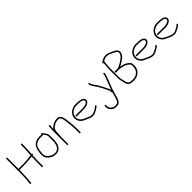

<svg xmlns="http://www.w3.org/2000/svg" viewBox="283 -2007 3495 3495"><g transform="rotate(-45 2030.0 -260.0)"><path d="M436 -594V-522C436 -514 435.7 -505.7 435 -497C431.3 -448.5 427.2 -394.8 425 -344V-336C359 -329.4 292.3 -323.3 222 -320H94V-602C94 -609.7 88 -616 80.5 -616C73 -616 66 -609.7 66 -602V-271C66 -250.3 65.7 -230.3 65 -211C63.4 -163.7 63.3 -112.6 58 -70C56.5 -46.1 50 -24.6 50 -3V20C50 27.9 56.1 34 64 34C71.9 34 78 27.9 78 20V-3C78 -6.3 78.3 -10.7 79 -16C84.9 -42.6 87.5 -73.7 89 -106C91.5 -158.3 94 -215.2 94 -271V-292H187C264.3 -292 336 -300.5 407 -306L423 -308V-304C422.3 -292 422 -279 422 -265C422 -238.1 419.4 -224.7 418 -199V-46C418 -38.3 424 -32 431.5 -32C439 -32 446 -38.3 446 -46V-198C447.5 -223.5 450 -238.1 450 -265C450 -278.3 450.3 -291 451 -303V-313H452L459 -314C476.7 -317.5 471.2 -345 453 -342V-343C455.7 -403 464 -462.9 464 -522V-594C464 -601.9 457.9 -608 450 -608C442.1 -608 436 -601.9 436 -594Z M928 -231C927.3 -235 927 -239 927 -243V-355C927 -384 914.3 -404.9 900 -421C884.8 -438.3 878.9 -455.8 862 -471L853 -479C842.7 -489.3 828.1 -479.4 830 -466H773C752 -466 728.1 -463.4 712 -458C668 -443.3 624.7 -420.7 608 -379C584.3 -331.7 570 -269.3 570 -199C570 -152.9 581.9 -123.1 605 -100C614.8 -90.2 622.4 -78.3 635 -72L647 -64C674.9 -44.1 705.1 -26 752 -26C761.3 -25.3 768.3 -25 773 -25H787C792.3 -25 798 -26 804 -28C848.5 -37.9 886 -73.1 903.5 -110.5C907.8 -119.8 915.8 -139 917 -151C918.4 -160.9 922 -173.5 922 -184C923.1 -193.1 928 -222.2 928 -231ZM894 -188C894 -186 893.3 -180.3 892 -171C885.4 -117.9 854.1 -75.3 811 -58C804.3 -56.9 794.3 -53 787 -53H773C768.3 -53 761.7 -53.3 753 -54C744.3 -54 738.3 -54.3 735 -55L723 -57C714.8 -59.7 695.5 -67.7 688 -71.5C673.3 -78.8 662.9 -89.4 648 -96C638.6 -101.7 633.1 -111.9 625 -120C606.9 -138.1 598 -162.9 598 -199.5C598 -207.8 598.3 -216.3 599 -225C604.3 -299.2 620.3 -384.6 675 -412C703.6 -426.3 730.7 -438 773 -438H832C838.7 -438 843.3 -441.7 846 -449C854.8 -440.2 858.8 -433.1 865 -422C877.7 -402.9 899 -386.9 899 -355V-243C899 -238.3 899.3 -233.7 900 -229C900 -220.6 894.8 -194.6 894 -188Z M1035 -474V-463C1035 -430.9 1028 -411.1 1028 -375C1027.3 -361.7 1027 -348 1027 -334V6C1027 8 1031.7 8.3 1041 7C1050.3 8.3 1055 8 1055 6V-163C1055 -189.3 1056.4 -223.3 1058.5 -246C1061 -273 1061.2 -303.8 1066 -328C1070.7 -370 1093.8 -384.3 1120 -404.5C1136.8 -417.5 1153.4 -426.2 1173 -436C1187 -438.8 1207.4 -444 1224 -444H1256C1274.5 -444 1281.8 -429.6 1291 -417C1299.8 -404.5 1300.4 -397.7 1305 -384L1311 -366C1313.5 -352.4 1315.6 -338.9 1317 -326C1321.2 -288.4 1327.5 -248.4 1331 -211.5L1333 -190.5C1334.3 -176.8 1335 -167.4 1335 -153C1335.7 -147.7 1336 -141.7 1336 -135C1336 -123.1 1338 -107.5 1338 -96V3C1338 10.1 1344.6 17 1352 17C1359.4 17 1366 10.1 1366 3V-96C1366 -107.2 1364 -122.9 1364 -135C1364 -169.5 1361.4 -203.3 1356.5 -234.5C1349.3 -280.2 1349 -328.2 1338 -372L1332 -394C1324.3 -409.5 1325.4 -417 1314 -433C1300.1 -451.5 1286.1 -472 1256 -472H1224C1216.7 -472 1209 -471.3 1201 -470C1190.5 -467.7 1172.1 -465.9 1163 -462C1150.8 -456.8 1134.9 -449.6 1123 -442C1100.3 -424.3 1072.2 -408.3 1056 -384C1056 -416.4 1063 -432.6 1063 -463V-474C1063 -481.9 1056.9 -488 1049 -488C1041.1 -488 1035 -481.9 1035 -474Z M1522 -245H1695C1703 -245 1711.3 -245.3 1720 -246C1743.3 -246 1764.1 -253.8 1783 -258C1819.8 -270.3 1866.9 -301.1 1853 -352C1836.5 -407.2 1760 -417 1685 -417H1657C1646.3 -417 1636 -416.7 1626 -416C1605 -413.4 1592.2 -405.7 1575 -400C1540 -382.5 1514.2 -367.8 1493 -335C1473.3 -307.7 1465 -280.1 1465 -236C1465 -216.8 1474.9 -192.3 1482 -177C1502.5 -133 1543.1 -105 1590 -88C1610.7 -79.7 1638 -65 1658 -57L1676 -51L1693 -47C1706.3 -42.6 1713.7 -41 1732 -41C1764.3 -38.7 1784.1 -46 1804 -57L1843 -77C1868.3 -89.6 1890.3 -105.3 1909 -124C1922.3 -137.3 1902.3 -157.3 1889 -144C1872.7 -127.7 1853.5 -112 1831 -102L1792 -82C1780.9 -77.6 1770.4 -69 1756 -69C1748.7 -68.3 1741 -68 1733 -68C1717.2 -69.3 1712 -69.5 1700 -74L1684 -78C1678 -80 1672.3 -82 1667 -84C1650.3 -88.2 1647.6 -92.2 1629 -101C1609.3 -110.8 1597.6 -112.2 1582 -122C1563.7 -132.2 1547.5 -139.5 1533.5 -153.5C1516 -171 1493 -202.4 1493 -237C1493 -292.9 1516.2 -331.5 1550 -354C1578.9 -373.2 1608.6 -389 1657 -389H1685C1741.2 -389 1813.5 -386.8 1826 -343C1830.5 -333.9 1822.6 -318.6 1819 -312C1808.6 -299.8 1790 -289.6 1774 -285C1757.3 -280.8 1740.1 -274 1718 -274C1710 -273.3 1702.3 -273 1695 -273H1522C1514.1 -273 1508 -266.9 1508 -259C1508 -251.1 1514.1 -245 1522 -245Z M2280 -107V-100C2280 -94.7 2282.3 -90.7 2287 -88C2282.7 -75 2279.9 -64.7 2276 -51C2269.1 -20.9 2260.4 -4.9 2254 27C2247.4 55 2238.9 70.2 2222.5 88.5C2212.6 99.5 2201.8 113 2184 113H2135C2114.8 110.1 2099.2 103.4 2085 94C2074.2 88.6 2066.3 76.2 2060 66C2051.6 49.1 2040 31.6 2040 6C2040 -10.1 2046.7 -27.9 2029.5 -31C2012.7 -34.1 2012 -8.8 2012 6C2012 46.5 2029.9 75.1 2049 99C2060.1 113.8 2075.4 120.7 2091 130C2104.9 135.8 2117.8 139.4 2134 141H2184C2219.5 141 2246.6 109.6 2260 85C2271 67.7 2275.9 58.3 2281 33C2288.9 -2.4 2300 -34.1 2310.5 -68.5L2317.5 -91.5C2321.6 -105.1 2328 -129.7 2332 -143C2337.4 -157.8 2341.7 -163.6 2346 -178L2354 -198C2358 -205.3 2361 -213 2363 -221C2368.5 -239.3 2379.3 -253.5 2383 -272C2387.3 -289.3 2397.8 -307.3 2402 -324C2410.4 -349.2 2422.5 -374.7 2429 -404C2432.7 -416.3 2437 -425.8 2437 -439L2436 -446C2436 -463.3 2408 -461.5 2408 -444L2409 -437C2409 -435 2408.3 -432.3 2407 -429C2404 -417.1 2400.7 -404.4 2397 -391C2390.9 -368.7 2380.2 -353 2375 -332C2373.1 -320.5 2367.1 -311.3 2363 -300L2356 -279C2351 -261.3 2341.9 -248.6 2337 -229C2333 -215.5 2325 -200.4 2320 -188C2314.8 -172.4 2307.2 -161 2303 -144C2301.3 -152.3 2297.1 -162.8 2295 -170C2292.7 -178.1 2285.9 -188.2 2283 -197C2276.7 -211.8 2266.4 -224.7 2261 -241C2255.6 -255.8 2244.6 -273.9 2237 -289L2227 -309C2217.2 -328.6 2206.2 -342.6 2196 -363C2188.8 -378.5 2180.3 -389.7 2171 -402C2164.9 -410.1 2152.9 -423.2 2148 -433C2143.6 -440 2127.2 -467 2124 -475C2119 -485 2114.6 -494.6 2113 -509C2110 -526.8 2081.6 -522 2085 -505C2088.6 -488.8 2093.7 -476.9 2098 -464C2101.3 -456.2 2118.8 -426.3 2123 -419C2129.5 -408.6 2141.7 -395.1 2148 -385L2160 -369C2168.7 -358.9 2176.1 -338.2 2184 -328C2202.2 -298.8 2221.6 -264.4 2235 -231C2241.6 -214.6 2251.8 -201.6 2257 -186C2261.5 -170.2 2276 -155.9 2276 -134C2276 -123.6 2280 -117.2 2280 -107Z M2552 -584C2549.6 -549.8 2545.8 -512.7 2544 -475L2541 -432C2540.3 -417.3 2540.3 -402.3 2541 -387V-205C2541 -168.1 2551.1 -133 2558 -102L2562 -84C2562.7 -78 2564 -72 2566 -66C2575.8 -26.8 2594.7 17.5 2640 22C2655.7 27.2 2678.1 31 2699 31H2723C2739.6 31 2757.4 29.7 2771 27C2783.9 24.4 2822 6 2833 0C2843.9 -7.6 2851.7 -16.6 2861 -24L2875 -36C2879.7 -41.3 2884.3 -48 2889 -56C2902.2 -80.4 2916 -107.7 2916 -143V-201C2913.8 -218.5 2907.3 -227.6 2896 -242C2882.2 -258.3 2871.8 -263.4 2856 -276C2840.3 -289.1 2828.6 -294.3 2808.5 -302.5C2781.1 -313.7 2749 -318.4 2719 -327C2723 -329 2727.3 -331 2732 -333L2756 -345C2771 -352.5 2784 -361.4 2797 -370C2826.2 -391.9 2864.5 -409.8 2883 -443C2896.3 -461.7 2910 -480.7 2912 -511C2912 -532.9 2911.9 -538.8 2903 -554C2895 -567.6 2875.2 -589.3 2861 -595L2847 -602C2842.3 -604.7 2835 -608.5 2825 -613.5L2802 -625C2794.6 -626.8 2775.6 -635.2 2766 -640C2744.7 -651.6 2718.3 -661 2686 -661H2665C2652.2 -661 2643 -659.7 2633 -658C2622.2 -655.3 2600.1 -642.5 2590 -638C2573 -632.3 2557.2 -618.9 2543 -610C2529.1 -601.9 2536.6 -584 2552 -584ZM2694 -303C2708.2 -301.4 2715.5 -298.7 2729 -295L2751 -291C2783.8 -284.4 2815.5 -271.4 2839 -255C2857.5 -239.9 2882.6 -225 2888 -198V-144C2888 -140 2887.3 -134.5 2886 -127.5C2880.9 -100.7 2869.6 -74.3 2855 -56C2846.4 -47.4 2838.7 -43 2831 -34C2804.9 -12.3 2770.6 3 2723 3H2700C2680.5 3 2661.2 -2.8 2644 -5C2623 -9.2 2609.3 -26.8 2602 -45L2597.5 -58.5C2595.8 -63.5 2594.3 -68.7 2593 -74L2589 -90C2579.9 -126.2 2569 -162.6 2569 -205V-387C2568.3 -402.3 2568.3 -417 2569 -431L2572 -473C2574.1 -519.4 2573.6 -572.5 2588 -606C2592 -608.7 2596.3 -611 2601 -613C2609.3 -616.3 2628.6 -627.6 2638 -630L2650 -632C2654 -632.7 2659 -633 2665 -633H2686C2730.6 -633 2758.8 -612.8 2791 -599L2833 -578C2837.7 -575.3 2843 -572.7 2849 -570C2861.7 -563.7 2880.4 -543.3 2884 -529V-512C2882.6 -496.2 2878.8 -486.4 2871 -476C2861.5 -462.5 2859.7 -454.3 2847 -443C2826.9 -422.9 2802.8 -409.8 2780 -392C2762.3 -379.4 2741 -368.5 2720 -358L2696 -346C2682 -339 2668 -337.9 2651 -334H2586C2571.1 -334 2579.7 -305 2587 -305C2594.3 -304.3 2601.7 -304 2609 -304H2631C2638.3 -304 2645.7 -304.7 2653 -306H2658C2672.2 -306 2680.7 -303 2694 -303Z M3073 -245H3246C3254 -245 3262.3 -245.3 3271 -246C3294.3 -246 3315.1 -253.8 3334 -258C3370.8 -270.3 3417.9 -301.1 3404 -352C3387.5 -407.2 3311 -417 3236 -417H3208C3197.3 -417 3187 -416.7 3177 -416C3156 -413.4 3143.2 -405.7 3126 -400C3091 -382.5 3065.2 -367.8 3044 -335C3024.3 -307.7 3016 -280.1 3016 -236C3016 -216.8 3025.9 -192.3 3033 -177C3053.5 -133 3094.1 -105 3141 -88C3161.7 -79.7 3189 -65 3209 -57L3227 -51L3244 -47C3257.3 -42.6 3264.7 -41 3283 -41C3315.3 -38.7 3335.1 -46 3355 -57L3394 -77C3419.3 -89.6 3441.3 -105.3 3460 -124C3473.3 -137.3 3453.3 -157.3 3440 -144C3423.7 -127.7 3404.5 -112 3382 -102L3343 -82C3331.9 -77.6 3321.4 -69 3307 -69C3299.7 -68.3 3292 -68 3284 -68C3268.2 -69.3 3263 -69.5 3251 -74L3235 -78C3229 -80 3223.3 -82 3218 -84C3201.3 -88.2 3198.6 -92.2 3180 -101C3160.3 -110.8 3148.6 -112.2 3133 -122C3114.7 -132.2 3098.5 -139.5 3084.5 -153.5C3067 -171 3044 -202.4 3044 -237C3044 -292.9 3067.2 -331.5 3101 -354C3129.9 -373.2 3159.6 -389 3208 -389H3236C3292.2 -389 3364.5 -386.8 3377 -343C3381.5 -333.9 3373.6 -318.6 3370 -312C3359.6 -299.8 3341 -289.6 3325 -285C3308.3 -280.8 3291.1 -274 3269 -274C3261 -273.3 3253.3 -273 3246 -273H3073C3065.1 -273 3059 -266.9 3059 -259C3059 -251.1 3065.1 -245 3073 -245Z M3620 -245H3793C3801 -245 3809.3 -245.3 3818 -246C3841.3 -246 3862.1 -253.8 3881 -258C3917.8 -270.3 3964.9 -301.1 3951 -352C3934.5 -407.2 3858 -417 3783 -417H3755C3744.3 -417 3734 -416.7 3724 -416C3703 -413.4 3690.2 -405.7 3673 -400C3638 -382.5 3612.2 -367.8 3591 -335C3571.3 -307.7 3563 -280.1 3563 -236C3563 -216.8 3572.9 -192.3 3580 -177C3600.5 -133 3641.1 -105 3688 -88C3708.7 -79.7 3736 -65 3756 -57L3774 -51L3791 -47C3804.3 -42.6 3811.7 -41 3830 -41C3862.3 -38.7 3882.1 -46 3902 -57L3941 -77C3966.3 -89.6 3988.3 -105.3 4007 -124C4020.3 -137.3 4000.3 -157.3 3987 -144C3970.7 -127.7 3951.5 -112 3929 -102L3890 -82C3878.9 -77.6 3868.4 -69 3854 -69C3846.7 -68.3 3839 -68 3831 -68C3815.2 -69.3 3810 -69.5 3798 -74L3782 -78C3776 -80 3770.3 -82 3765 -84C3748.3 -88.2 3745.6 -92.2 3727 -101C3707.3 -110.8 3695.6 -112.2 3680 -122C3661.7 -132.2 3645.5 -139.5 3631.5 -153.5C3614 -171 3591 -202.4 3591 -237C3591 -292.9 3614.2 -331.5 3648 -354C3676.9 -373.2 3706.6 -389 3755 -389H3783C3839.2 -389 3911.5 -386.8 3924 -343C3928.5 -333.9 3920.6 -318.6 3917 -312C3906.6 -299.8 3888 -289.6 3872 -285C3855.3 -280.8 3838.1 -274 3816 -274C3808 -273.3 3800.3 -273 3793 -273H3620C3612.1 -273 3606 -266.9 3606 -259C3606 -251.1 3612.1 -245 3620 -245Z"/></g></svg>

Font: HoneyBee
Style: XLit
Weight: 200
Foundry: Cannot Into Space Fonts
Version: Version 0.89